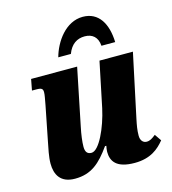

<svg xmlns="http://www.w3.org/2000/svg" viewBox="-115 -866 872 971"><g transform="rotate(-15 321.0 -381.0)"><path d="M235 -606H301C319 -654 351 -674 391 -674C431 -674 458 -652 461 -606H533C530 -703 490 -772 407 -772C317 -772 256 -683 235 -606ZM471 10C555 10 598 -28 629 -66L605 -101C586 -86 574 -78 557 -78C538 -78 525 -93 525 -118C525 -148 530 -173 536 -202L607 -536H432L383 -300C362 -203 313 -96 273 -96C250 -96 241 -110 241 -136C241 -161 246 -200 254 -237L315 -536H74L63 -478H86C114 -478 120 -472 120 -454C120 -440 116 -423 110 -389L75 -212C68 -177 58 -132 58 -97C58 -40 82 9 159 9C245 9 293 -35 347 -111H354C352 -102 350 -89 350 -80C350 -31 375 10 471 10Z"/></g></svg>

Font: Noto Serif Condensed Black
Style: Italic
Weight: 900
Width: 3
Italic angle: -12°
Designer: Monotype Design Team
Foundry: Monotype Imaging Inc.
Version: Version 2.013